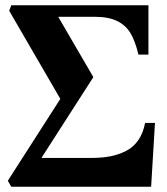

<svg xmlns="http://www.w3.org/2000/svg" viewBox="-20 -712 636 732"><path d="M9.8 -22.9 210 -335 15.1 -670.9 22.9 -691.9H545.9V-503.9H507.8Q495.6 -555.2 477.5 -585.4Q459.5 -615.7 426.8 -631.8Q394 -647.9 342.8 -647.9H203.1V-646L335.9 -418L139.2 -111.8V-109.9H328.1Q369.1 -109.9 401.4 -116.2Q433.6 -122.6 461.4 -137Q489.3 -151.4 507.6 -178.2Q525.9 -205.1 533.2 -243.2H570.8L556.2 0H22.9Z"/></svg>

Font: Linguistics Pro
Style: Bold
Weight: 700
Designer: Stefan Peev, Context Ltd
Foundry: Stefan Peev, Context Ltd
Version: Version 001.000